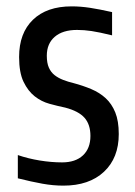

<svg xmlns="http://www.w3.org/2000/svg" viewBox="-20 -572 424 603"><path d="M179 11Q147 11 113.5 5Q80 -1 36 -12V-85Q68 -74 104.5 -68Q141 -62 175 -62Q217 -62 240.5 -84Q264 -106 264 -145Q264 -181 245.5 -202Q227 -223 185 -234Q161 -239 135.5 -246Q110 -253 89 -269.5Q68 -286 54 -315Q40 -344 40 -393Q40 -468 83.5 -510Q127 -552 205 -552Q233 -552 262.5 -547.5Q292 -543 332 -534V-461Q291 -471 267.5 -474.5Q244 -478 222 -478Q177 -478 152 -456.5Q127 -435 127 -397Q127 -374 133.5 -359.5Q140 -345 151.5 -336Q163 -327 178.5 -321Q194 -315 211 -311Q241 -303 267 -292Q293 -281 312 -263.5Q331 -246 342 -219Q353 -192 353 -151Q353 -76 306.5 -32.5Q260 11 179 11Z"/></svg>

Font: Encode Sans Compressed
Style: Medium
Weight: 500
Designer: Pablo Impallari, Andres Torresi
Foundry: Pablo Impallari, Andres Torresi
Version: Version 1.000; ttfautohint (v1.00) -l 8 -r 50 -G 200 -x 14 -